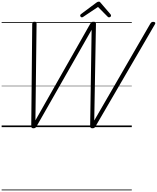

<svg xmlns="http://www.w3.org/2000/svg" viewBox="-20 -1554 1918 2347"><path d="M388 14Q375 14 368.5 8.5Q362 3 362 -13L374 -1260Q374 -1275 380.5 -1281.5Q387 -1288 402 -1288Q417 -1288 422 -1283Q427 -1278 427 -1265L413 -83L1084 -1265Q1093 -1279 1100.5 -1283.5Q1108 -1288 1123 -1288Q1140 -1288 1146.5 -1283Q1153 -1278 1153 -1265L1132 -81L1817 -1264Q1826 -1278 1833.5 -1282.5Q1841 -1287 1854 -1287Q1870 -1287 1876 -1278Q1882 -1269 1872 -1254L1147 -8Q1140 4 1132 9Q1124 14 1109 14Q1096 14 1089 8Q1082 2 1082 -13L1100 -1190L426 -8Q419 4 410.5 9Q402 14 388 14ZM981 -1342Q973 -1342 966.5 -1349Q960 -1356 960 -1364Q960 -1369 962.5 -1372.5Q965 -1376 969 -1381L1157 -1521Q1166 -1528 1173 -1531Q1180 -1534 1188 -1534Q1195 -1534 1200.5 -1530.5Q1206 -1527 1211 -1519L1332 -1378Q1335 -1374 1336 -1370Q1337 -1366 1337 -1362Q1337 -1353 1328.5 -1347.5Q1320 -1342 1313 -1342Q1307 -1342 1302.5 -1344.5Q1298 -1347 1294 -1352L1178 -1469L1003 -1352Q996 -1347 991.5 -1344.5Q987 -1342 981 -1342ZM0 763H1591V773H0ZM0 -20H1591V0H0ZM0 -505H1591V-500H0ZM0 -1283H1591V-1273H0Z"/></svg>

Font: Playwrite NL Guides
Style: Regular
Weight: 400
Designer: Veronika Burian, José Scaglione
Foundry: TypeTogether
Version: Version 1.003